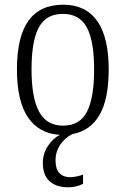

<svg xmlns="http://www.w3.org/2000/svg" viewBox="-20 -563 534 816"><path d="M216 119Q216 155 232.5 172.5Q249 190 277 190Q303 190 333 179V218Q305 233 270 233Q219 233 190.5 207Q162 181 162 129Q162 91 182.5 59Q203 27 234 10Q146 5 99 -64Q52 -133 52 -268Q52 -407 101 -475Q150 -543 249 -543Q344 -543 393 -474Q442 -405 442 -268Q442 -142 403 -74.5Q364 -7 287 7Q257 22 236.5 51.5Q216 81 216 119ZM248 -29Q319 -29 349.5 -88Q380 -147 380 -268Q380 -389 349 -446.5Q318 -504 247 -504Q176 -504 145 -446.5Q114 -389 114 -268Q114 -148 146 -88.5Q178 -29 248 -29Z"/></svg>

Font: Noto Serif NarrowLight
Style: Regular
Weight: 300
Width: 4
Designer: Monotype Design Team
Foundry: Monotype Imaging Inc.
Version: Version 1.001